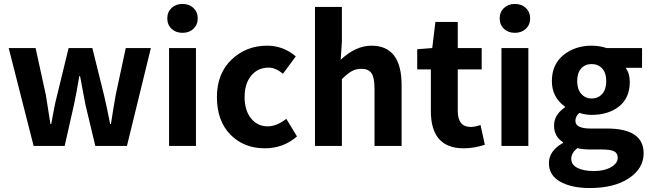

<svg xmlns="http://www.w3.org/2000/svg" viewBox="-20 -738 3290 971"><path d="M150 0 24 -495H160L212 -257Q217 -228 225 -174.5Q233 -121 235 -111H239Q256 -208 269 -257L327 -495H447L506 -257Q516 -217 537 -111H541Q545 -135 552.5 -183.5Q560 -232 565 -257L616 -495H743L622 0H462L412 -209Q393 -308 385 -353H381Q365 -258 354 -208L307 0Z M958.5 -592.5Q937 -572 903 -572Q869 -572 847.5 -592.5Q826 -613 826 -645Q826 -677 847.5 -697.5Q869 -718 903 -718Q937 -718 958.5 -697.5Q980 -677 980 -645Q980 -613 958.5 -592.5ZM835 0V-495H971V0Z M1319 12Q1213 12 1145 -57.5Q1077 -127 1077 -247Q1077 -366 1151 -436.5Q1225 -507 1331 -507Q1412 -507 1476 -453L1411 -365Q1374 -396 1339 -396Q1284 -396 1250.5 -355.5Q1217 -315 1217 -247Q1217 -180 1249.5 -139.5Q1282 -99 1334 -99Q1379 -99 1428 -137L1482 -48Q1413 12 1319 12Z M1573 0V-703H1709V-528L1703 -436Q1780 -507 1858 -507Q2011 -507 2011 -308V0H1874V-291Q1874 -346 1858.5 -368Q1843 -390 1808 -390Q1780 -390 1759 -378Q1738 -366 1709 -338V0Z M2325 12Q2159 12 2159 -176V-387H2090V-489L2166 -495L2182 -627H2295V-495H2416V-387H2295V-177Q2295 -96 2361 -96Q2382 -96 2410 -106L2432 -6Q2378 12 2325 12Z M2639.5 -592.5Q2618 -572 2584 -572Q2550 -572 2528.5 -592.5Q2507 -613 2507 -645Q2507 -677 2528.5 -697.5Q2550 -718 2584 -718Q2618 -718 2639.5 -697.5Q2661 -677 2661 -645Q2661 -613 2639.5 -592.5ZM2516 0V-495H2652V0Z M2963 213Q2871 213 2813.5 181Q2756 149 2756 87Q2756 25 2827 -15V-19Q2782 -48 2782 -103Q2782 -158 2837 -195V-199Q2771 -246 2771 -328Q2771 -412 2829.5 -459.5Q2888 -507 2972 -507Q3010 -507 3048 -495H3227V-395H3144Q3165 -367 3165 -324Q3165 -243 3111 -200Q3057 -157 2972 -157Q2941 -157 2910 -167Q2890 -150 2890 -127Q2890 -88 2966 -88H3049Q3235 -88 3235 37Q3235 114 3160.5 163.5Q3086 213 2963 213ZM2972 -240Q3005 -240 3025.5 -263Q3046 -286 3046 -328Q3046 -369 3025.5 -391.5Q3005 -414 2972 -414Q2939 -414 2919 -391.5Q2899 -369 2899 -328Q2899 -287 2919.5 -263.5Q2940 -240 2972 -240ZM2984 127Q3036 127 3070 107.5Q3104 88 3104 60Q3104 36 3085 27Q3066 18 3025 18H2968Q2924 18 2900 11Q2869 36 2869 65Q2869 95 2900 111Q2931 127 2984 127Z"/></svg>

Font: Assistant
Style: Bold
Weight: 700
Designer: Hebrew By Ben Nathan, Latin by Paul Hunt
Version: Version 2.001;PS 002.001;hotconv 1.0.88;makeotf.lib2.5.64775